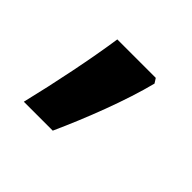

<svg xmlns="http://www.w3.org/2000/svg" viewBox="-74 -207 427 427"><g transform="rotate(45 139.5 6.5)"><path d="M212 -105 205 -116H84C74 -47 54 51 35 129H126C159 56 194 -34 212 -105Z"/></g></svg>

Font: Noto Sans Ol Chiki SemiBold
Style: Regular
Weight: 600
Designer: Monotype Design Team, Lewis McGuffie
Foundry: Monotype Imaging Inc.
Version: Version 2.003